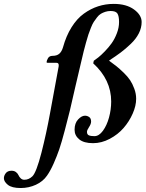

<svg xmlns="http://www.w3.org/2000/svg" viewBox="-114 -718 740 976"><path d="M317.9 -129.9Q329.6 -129.9 339.4 -123Q349.1 -116.2 349.1 -100.1Q349.1 -87.9 338.6 -72Q328.1 -56.2 328.1 -47.9Q328.1 -34.2 337.9 -30Q347.7 -25.9 366.2 -25.9Q389.2 -25.9 409.2 -53.2Q429.2 -80.6 440.2 -120.8Q451.2 -161.1 451.2 -202.1Q451.2 -312.5 359.9 -396L362.8 -409.2Q373 -416 386.2 -426.5Q399.4 -437 418.9 -457Q438.5 -477.1 453.6 -498.3Q468.8 -519.5 480 -548.6Q491.2 -577.6 491.2 -606Q491.2 -636.2 482.9 -649.2Q474.6 -662.1 448.2 -662.1Q434.1 -662.1 421.4 -658Q408.7 -653.8 398.7 -647.9Q388.7 -642.1 379.2 -629.6Q369.6 -617.2 362.8 -606.9Q356 -596.7 348.1 -576.7Q340.3 -556.6 335.4 -542.5Q330.6 -528.3 323.2 -501.5Q315.9 -474.6 311.5 -457.5L299.8 -408.2L269.5 -279.3L241.2 -156.2Q231.4 -116.2 215.3 -55.2Q199.2 5.9 187.3 40.8Q175.3 75.7 158.9 112.8Q142.6 149.9 125 174.8Q104.5 204.6 68.4 221.2Q32.2 237.8 -8.8 237.8Q-54.2 237.8 -74.2 221.4Q-94.2 205.1 -94.2 188Q-94.2 174.8 -84.7 162.4Q-75.2 149.9 -55.2 149.9Q-41.5 149.9 -32.5 157Q-23.4 164.1 -19.8 172.9Q-16.1 181.6 -8.5 188.7Q-1 195.8 9.8 195.8Q32.2 195.8 50.8 178.2Q70.8 158.2 96.7 58.1Q121.6 -39.6 140.1 -141.1L184.1 -379.9Q187.5 -398.9 171.9 -398.9H127.9Q123 -398.9 123 -400.9Q123 -410.6 130.1 -422.4Q137.2 -434.1 152.8 -434.1Q174.8 -434.1 187.3 -444.8Q199.7 -455.6 206.1 -477.1Q222.2 -535.6 249.8 -579.6Q277.3 -623.5 312.3 -648.7Q347.2 -673.8 385 -686Q422.9 -698.2 463.9 -698.2Q528.3 -698.2 567.1 -669.9Q606 -641.6 606 -606Q606 -576.7 591.8 -548.6Q577.6 -520.5 550.8 -494.9Q523.9 -469.2 499.8 -451.2Q475.6 -433.1 441.9 -411.1L440.9 -409.2Q463.9 -392.6 478.5 -380.9Q493.2 -369.1 514.2 -348.9Q535.2 -328.6 547.4 -310.3Q559.6 -292 568.8 -266.8Q578.1 -241.7 578.1 -215.8Q578.1 -180.2 560.5 -140.4Q543 -100.6 514.2 -67.4Q485.4 -34.2 443.8 -12.2Q402.3 9.8 358.9 9.8Q312 9.8 288.6 -9.8Q265.1 -29.3 265.1 -58.1Q265.1 -91.8 283 -110.8Q300.8 -129.9 317.9 -129.9Z"/></svg>

Font: Linux Libertine G
Style: Semibold Italic
Weight: 600
Italic angle: -11.5°
Designer: Philipp H. Poll
Foundry: Philipp H. Poll
Version: Version 5.1.1